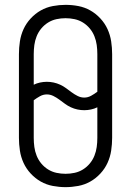

<svg xmlns="http://www.w3.org/2000/svg" viewBox="-20 -763 540 791"><path d="M250 8Q224 8 197.5 3Q171 -2 148 -15Q125 -28 106.5 -48Q88 -68 77 -92Q66 -116 62 -142.5Q58 -169 58 -195V-540Q58 -566 62 -592.5Q66 -619 77 -643Q88 -667 106.5 -687Q125 -707 148 -720Q171 -733 197.5 -738Q224 -743 250 -743Q277 -743 303 -738Q329 -733 352 -720Q375 -707 393.5 -687Q412 -667 423 -643Q434 -619 438 -592.5Q442 -566 442 -540V-195Q442 -169 438 -142.5Q434 -116 423 -92Q412 -68 393.5 -48Q375 -28 352 -15Q329 -2 302.5 3Q276 8 250 8ZM327 -361Q342 -361 355.5 -368.5Q369 -376 381 -385V-540Q381 -559 378.5 -577.5Q376 -596 369 -613.5Q362 -631 350 -645.5Q338 -660 322 -670Q306 -680 287.5 -684Q269 -688 250 -688Q231 -688 212.5 -684Q194 -680 178 -670Q162 -660 150 -645.5Q138 -631 131 -613.5Q124 -596 121.5 -577.5Q119 -559 119 -540V-414Q131 -420 145 -423Q159 -426 173 -426Q187 -426 201 -423Q215 -420 228 -414Q241 -408 252.5 -399.5Q264 -391 275.5 -382.5Q287 -374 300 -367.5Q313 -361 327 -361ZM250 -47Q269 -47 287.5 -51Q306 -55 322 -65Q338 -75 350 -89.5Q362 -104 369 -121.5Q376 -139 378.5 -157.5Q381 -176 381 -195V-321Q369 -315 355 -312Q341 -309 327 -309Q313 -309 299 -312Q285 -315 272 -321Q259 -327 247.5 -335.5Q236 -344 224.5 -352.5Q213 -361 200 -367.5Q187 -374 173 -374Q158 -374 144.5 -366.5Q131 -359 119 -350V-195Q119 -176 121.5 -157.5Q124 -139 131 -121.5Q138 -104 150 -89.5Q162 -75 178 -65Q194 -55 212.5 -51Q231 -47 250 -47Z"/></svg>

Font: Iosevka Term Curly Light
Style: Regular
Weight: 300
Designer: Belleve Invis
Foundry: Belleve Invis
Version: Version 32.3.0